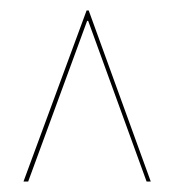

<svg xmlns="http://www.w3.org/2000/svg" viewBox="-20 -719 334 368"><path d="M269 -371 150 -699H146L25 -371H34L147 -679H149L261 -371Z"/></svg>

Font: Moniqa Black
Style: Regular
Weight: 900
Designer: Rajesh Rajput
Foundry: Rajesh Rajput
Version: Version 1.000